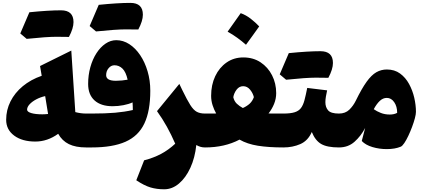

<svg xmlns="http://www.w3.org/2000/svg" viewBox="-20 -1039 2975 1353"><path d="M273.9 -504.9 262.2 -573.7 482.4 -682.6 510.7 -249Q549.8 -238.8 586.9 -238.8H587.4V0H586.9Q513.2 0 465.3 -23.4Q417.5 -46.9 390.1 -96.2Q314.5 -41.5 229 -41.5Q136.2 -41.5 79.8 -83.5Q23.4 -125.5 23.4 -194.8Q23.4 -263.7 54 -324.5Q84.5 -385.3 140.9 -431.9Q197.3 -478.5 273.9 -504.9ZM298.3 -361.8Q263.7 -354 234.6 -338.4Q205.6 -322.8 188.2 -303.7Q170.9 -284.7 170.9 -266.1Q170.9 -251 200.2 -242.2Q229.5 -233.4 278.3 -233.4Q288.1 -233.4 298.3 -234.1Q308.6 -234.9 318.8 -235.8Q306.2 -310.1 298.3 -361.8ZM187 -952.6Q321.8 -966.3 409.9 -966.3Q498 -966.3 498 -883.3Q498 -839.4 465.8 -778.8Q444.3 -779.8 376.7 -779.8Q309.1 -779.8 168 -765.1Q140.6 -788.6 123 -803.2Q157.7 -885.3 187 -952.6Z M1039.1 -399.4Q1039.1 -256.8 997.3 -168.7Q955.6 -80.6 864.7 -40.3Q773.9 0 626 0H587.4Q574.7 0 569.3 -9.3Q564 -18.6 564 -41V-197.8Q564 -220.7 569.3 -229.7Q574.7 -238.8 587.4 -238.8H626Q723.1 -238.8 790.8 -244.6Q858.4 -250.5 916 -263.7Q916 -274.4 915.5 -289.8Q915 -305.2 914.1 -317.4Q887.7 -305.2 850.1 -297.9Q812.5 -290.5 773.4 -290.5Q691.4 -290.5 646.2 -331.3Q601.1 -372.1 601.1 -447.3Q601.1 -509.8 616.7 -565.7Q632.3 -621.6 659.9 -664.3Q687.5 -707 723.4 -731.4Q759.3 -755.9 799.3 -755.9Q848.1 -755.9 891.4 -727.8Q934.6 -699.7 967.8 -650.4Q1001 -601.1 1020 -536.6Q1039.1 -472.2 1039.1 -399.4ZM879.4 -477.5Q867.2 -532.2 843 -555.7Q818.8 -579.1 786.6 -579.1Q762.7 -579.1 745.4 -558.6Q728 -538.1 728 -509.3Q728 -469.7 796.9 -469.7Q816.4 -469.7 839.4 -471.9Q862.3 -474.1 879.4 -477.5ZM675.8 -1004.9Q810.5 -1018.6 898.7 -1018.6Q986.8 -1018.6 986.8 -935.5Q986.8 -891.6 954.6 -831.1Q933.1 -832 865.5 -832Q797.9 -832 656.7 -817.4Q629.4 -840.8 611.8 -855.5Q646.5 -937.5 675.8 -1004.9Z M1243.7 -447.8 1265.1 -403.3Q1298.3 -335 1320.8 -299.3Q1343.3 -263.7 1366.5 -251.2Q1389.6 -238.8 1424.8 -238.8H1425.3V0H1424.8Q1407.2 0 1393.1 -4.2Q1378.9 -8.3 1363.3 -17.1Q1354 72.8 1321.5 143.3Q1289.1 213.9 1241.2 254.4Q1193.4 294.9 1137.2 294.9Q1084 294.9 1040 281.7Q996.1 268.6 940.4 231.4L995.6 90.8Q1063 73.2 1115.2 45.4Q1167.5 17.6 1214.8 -26.4Q1187 -90.3 1156.2 -145.8Q1125.5 -201.2 1086.4 -255.9Z M1694.8 -634.3Q1764.2 -634.3 1816.2 -599.9Q1868.2 -565.4 1897.2 -508.3Q1926.3 -451.2 1926.3 -382.8Q1926.3 -343.3 1911.4 -306.6Q1896.5 -270 1872.1 -239.3Q1894 -238.8 1924.6 -238.8Q1955.1 -238.8 1976.6 -238.8H1977.1V0H1976.6Q1872.1 0 1797.4 -12Q1722.7 -23.9 1668 -55.2Q1563 0 1425.3 0Q1413.6 0 1407.7 -8.3Q1401.9 -16.6 1401.9 -41V-197.8Q1401.9 -222.2 1407.7 -230.5Q1413.6 -238.8 1425.3 -238.8Q1444.8 -238.8 1467.5 -238.8Q1490.2 -238.8 1503.4 -239.3Q1488.3 -265.6 1478 -297.6Q1467.8 -329.6 1467.8 -363.8Q1467.8 -440.9 1496.6 -502Q1525.4 -563 1576.7 -598.6Q1627.9 -634.3 1694.8 -634.3ZM1693.4 -431.6Q1666 -431.6 1647.5 -407.5Q1628.9 -383.3 1624 -354Q1630.4 -325.7 1648.9 -308.1Q1667.5 -290.5 1691.4 -277.8Q1719.7 -290.5 1739.3 -308.3Q1758.8 -326.2 1769 -354.5Q1762.2 -382.8 1742.2 -407.2Q1722.2 -431.6 1693.4 -431.6ZM1676.3 -946.3Q1713.9 -932.6 1746.6 -907.2Q1779.3 -881.8 1806.6 -853Q1784.2 -821.3 1761 -789.1Q1737.8 -756.8 1713.4 -723.6Q1685.1 -748.5 1653.3 -771.7Q1621.6 -794.9 1584 -815.9Q1632.3 -882.8 1676.3 -946.3Z M2015.1 -664.6Q2149.9 -678.2 2238 -678.2Q2326.2 -678.2 2326.2 -595.2Q2326.2 -551.3 2293.9 -490.7Q2272.5 -491.7 2204.8 -491.7Q2137.2 -491.7 1996.1 -477.1Q1968.8 -500.5 1951.2 -515.1Q1985.8 -597.2 2015.1 -664.6ZM1977.1 0Q1965.3 0 1959.5 -8.3Q1953.6 -16.6 1953.6 -41V-197.8Q1953.6 -222.2 1959.5 -230.5Q1965.3 -238.8 1977.1 -238.8Q2026.9 -238.8 2055.9 -247.8Q2085 -256.8 2100.6 -277.3Q2116.2 -297.9 2125.5 -332.8Q2134.8 -367.7 2145 -419.4L2285.2 -402.3Q2280.3 -379.9 2276.6 -358.6Q2272.9 -337.4 2272.9 -318.8Q2272.9 -283.2 2292.5 -261Q2312 -238.8 2368.2 -238.8H2368.7V0H2368.2Q2285.6 0 2243.7 -24.2Q2201.7 -48.3 2177.2 -108.9Q2150.4 -47.4 2096.4 -23.7Q2042.5 0 1977.1 0Z M2706.1 -549.3Q2760.3 -549.3 2799.1 -521Q2837.9 -492.7 2862.5 -447.5Q2887.2 -402.3 2899.2 -350.3Q2911.1 -298.3 2911.1 -251Q2911.1 -233.9 2903.6 -205.6Q2896 -177.2 2883.8 -144.5Q2871.6 -111.8 2857.4 -81.8Q2843.3 -51.8 2829.1 -30.8Q2814.9 -9.8 2804.2 -5.4Q2763.7 11.7 2705.1 11.7Q2652.8 11.7 2604.5 -2.7Q2556.2 -17.1 2529.3 -45.4L2553.2 -137.2Q2522.9 -79.6 2478 -39.8Q2433.1 0 2368.7 0Q2356.9 0 2351.1 -8.3Q2345.2 -16.6 2345.2 -41V-197.8Q2345.2 -222.2 2351.1 -230.5Q2356.9 -238.8 2368.7 -238.8Q2413.6 -238.8 2441.7 -266.1Q2469.7 -293.5 2487.3 -329.6Q2528.8 -414.6 2563.2 -462.4Q2597.7 -510.3 2631.8 -529.8Q2666 -549.3 2706.1 -549.3ZM2705.6 -349.1Q2679.2 -349.1 2656.7 -328.4Q2634.3 -307.6 2613.8 -269.5Q2635.3 -254.4 2663.6 -243.2Q2691.9 -231.9 2727.1 -231.9Q2740.7 -231.9 2753.9 -234.6Q2767.1 -237.3 2778.8 -243.7Q2778.8 -288.6 2758.1 -318.8Q2737.3 -349.1 2705.6 -349.1Z"/></svg>

Font: Pinar-FD Black
Style: Regular
Weight: 900
Designer: Amin Abedi
Version: Version 3.000